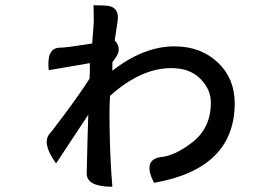

<svg xmlns="http://www.w3.org/2000/svg" viewBox="-20 -670 1040 733"><path d="M332 -504Q333 -518 336 -557Q339 -596 338 -602Q338 -609 337 -650L378 -649Q438 -648 429 -589L418 -516Q446 -485 423 -452L409 -432V-400Q528 -493 646 -493Q746 -493 811 -432Q876 -371 876 -276Q876 -26 568 28Q524 -58 591 -70Q647 -74 716 -128Q785 -183 785 -278Q785 -329 745 -369Q705 -410 634 -410Q518 -410 400 -304Q398 -260 398 -241Q398 -119 405 -10L409 43Q311 43 311 -8Q314 -148 317 -232Q197 -50 194 -46Q139 -122 169 -159Q173 -162 232 -241Q291 -321 322 -370Q322 -378 323 -397V-429L166 -402Q157 -487 208 -488Q225 -487 332 -504Z"/></svg>

Font: Swei Half Moon CJK SC
Style: Medium
Weight: 500
Version: Version 2.071